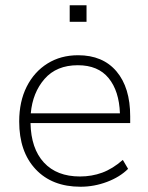

<svg xmlns="http://www.w3.org/2000/svg" viewBox="-20 -702 563 730"><path d="M286 8Q178 8 115.5 -58.5Q53 -125 53 -240Q53 -316 81.5 -372.5Q110 -429 160.5 -460.5Q211 -492 277 -492Q371 -492 423 -430.5Q475 -369 475 -260V-234H96Q98 -137 147 -84Q196 -31 284 -31Q329 -31 368.5 -45.5Q408 -60 447 -94L467 -60Q436 -29 387 -10.5Q338 8 286 8ZM276 -454Q195 -454 149.5 -402Q104 -350 97 -271H436Q433 -356 393 -405Q353 -454 276 -454ZM245 -619V-682H309V-619Z"/></svg>

Font: Nunito Sans ExtraLight
Style: Regular
Weight: 200
Designer: Vernon Adams
Foundry: Vernon Adams
Version: Version 3.006; ttfautohint (v1.8.3)